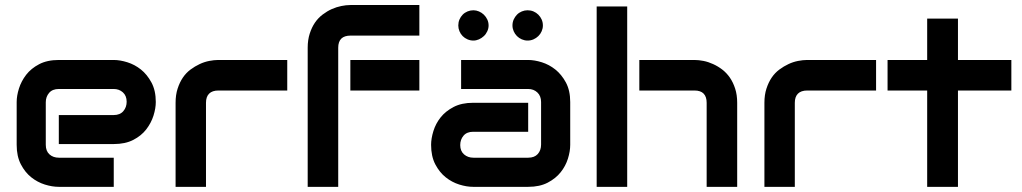

<svg xmlns="http://www.w3.org/2000/svg" viewBox="-20 -724 3961 744"><path d="M583.7 -328.7Q583.7 -304.5 574.8 -276Q565.8 -247.5 546.8 -222.8Q527.7 -198 496.5 -181.9Q465.3 -165.8 420.8 -165.8H207.9V-278.2H420.8Q445 -278.2 457.9 -293.3Q470.8 -308.4 470.8 -329.7Q470.8 -353 456.2 -366.1Q441.6 -379.2 420.8 -379.2H207.9Q183.2 -379.2 170.3 -364.1Q157.4 -349 157.4 -327.7V-162.9Q157.4 -138.6 171.8 -125.7Q186.1 -112.9 208.4 -112.9H420.8V0H207.9Q182.2 0 153.7 -8.9Q125.2 -17.8 101.2 -36.9Q77.2 -55.9 60.9 -87.1Q44.6 -118.3 44.6 -162.9V-328.7Q44.6 -353 53.5 -381.2Q62.4 -409.4 81.4 -434.2Q100.5 -458.9 131.7 -475.2Q162.9 -491.6 207.9 -491.6H420.8Q445 -491.6 473.5 -482.7Q502 -473.8 526 -454.7Q550 -435.6 566.8 -404.5Q583.7 -373.3 583.7 -328.7Z M1093.1 -373.3H826.7Q802.5 -373.3 790.3 -361.1Q778.2 -349 778.2 -325.7V0H660.4V-325.7Q660.4 -356.4 668.3 -380.7Q676.2 -405 688.6 -423.3Q701 -441.6 718.3 -454.5Q735.6 -467.3 753.7 -475.7Q771.8 -484.2 790.8 -487.9Q809.9 -491.6 825.7 -491.6H1093.1Z M1605 -373.3H1337.6V-491.6H1605ZM1605 -586.1H1339.1Q1314.4 -586.1 1302.5 -574.3Q1290.6 -562.4 1290.6 -539.1V0H1172.3V-539.1Q1172.3 -569.3 1180.2 -593.8Q1188.1 -618.3 1200.5 -636.4Q1212.9 -654.5 1230.2 -667.6Q1247.5 -680.7 1265.8 -688.9Q1284.2 -697 1302.7 -700.7Q1321.3 -704.5 1337.6 -704.5H1605Z M2189.6 -162.9Q2189.6 -137.6 2180.7 -109.2Q2171.8 -80.7 2152.7 -56.7Q2133.7 -32.7 2102.5 -16.3Q2071.3 0 2026.7 0H1813.4Q1788.1 0 1759.7 -8.9Q1731.2 -17.8 1707.2 -36.9Q1683.2 -55.9 1666.8 -87.1Q1650.5 -118.3 1650.5 -162.9Q1650.5 -187.1 1659.4 -216.1Q1668.3 -245 1687.4 -269.1Q1706.4 -293.1 1737.6 -309.4Q1768.8 -325.7 1813.4 -325.7H2026.7V-213.4H1813.4Q1789.1 -213.4 1776.2 -198.3Q1763.4 -183.2 1763.4 -161.9Q1763.4 -138.6 1778.2 -125.7Q1793.1 -112.9 1814.4 -112.9H2026.7Q2051 -112.9 2063.9 -127.2Q2076.7 -141.6 2076.7 -163.9V-328.7Q2076.7 -352 2062.4 -365.6Q2048 -379.2 2026.7 -379.2H1766.8V-491.6H2026.7Q2051 -491.6 2079.5 -482.7Q2107.9 -473.8 2131.9 -454.7Q2155.9 -435.6 2172.8 -404.5Q2189.6 -373.3 2189.6 -328.7ZM1873.3 -625.2Q1873.3 -613.9 1868.3 -603Q1863.4 -592.1 1855 -584.2Q1846.5 -576.2 1835.9 -571.5Q1825.2 -566.8 1814.4 -566.8Q1802.5 -566.8 1791.6 -571.5Q1780.7 -576.2 1772.8 -584.2Q1764.9 -592.1 1760.4 -603Q1755.9 -613.9 1755.9 -625.2Q1755.9 -637.6 1760.4 -648.3Q1764.9 -658.9 1772.8 -667.1Q1780.7 -675.2 1791.6 -679.7Q1802.5 -684.2 1814.4 -684.2Q1825.2 -684.2 1835.9 -679.7Q1846.5 -675.2 1855 -667.1Q1863.4 -658.9 1868.3 -648.3Q1873.3 -637.6 1873.3 -625.2ZM2083.7 -625.2Q2083.7 -613.9 2079 -603Q2074.3 -592.1 2066.1 -584.2Q2057.9 -576.2 2047.3 -571.5Q2036.6 -566.8 2024.3 -566.8Q2012.9 -566.8 2002 -571.5Q1991.1 -576.2 1983.2 -584.2Q1975.2 -592.1 1970.5 -603Q1965.8 -613.9 1965.8 -625.2Q1965.8 -637.6 1970.5 -648.3Q1975.2 -658.9 1983.2 -667.1Q1991.1 -675.2 2002 -679.7Q2012.9 -684.2 2024.3 -684.2Q2036.6 -684.2 2047.3 -679.7Q2057.9 -675.2 2066.1 -667.1Q2074.3 -658.9 2079 -648.3Q2083.7 -637.6 2083.7 -625.2Z M2836.6 0H2718.3V-325.7Q2718.3 -349 2706.7 -361.1Q2695 -373.3 2670.8 -373.3H2457.4V-491.6H2670.8Q2687.6 -491.6 2706.2 -487.9Q2724.8 -484.2 2743.3 -475.7Q2761.9 -467.3 2778.7 -454.5Q2795.5 -441.6 2808.2 -423.3Q2820.8 -405 2828.7 -380.7Q2836.6 -356.4 2836.6 -325.7ZM2410.4 0H2292.1V-699H2410.4Z M3374.8 -373.3H3108.4Q3084.2 -373.3 3072 -361.1Q3059.9 -349 3059.9 -325.7V0H2942.1V-325.7Q2942.1 -356.4 2950 -380.7Q2957.9 -405 2970.3 -423.3Q2982.7 -441.6 3000 -454.5Q3017.3 -467.3 3035.4 -475.7Q3053.5 -484.2 3072.5 -487.9Q3091.6 -491.6 3107.4 -491.6H3374.8Z M3899 -373.3H3692.1V0H3572.8V-373.3H3419.3V-491.6H3572.8V-652H3692.1V-491.6H3899Z"/></svg>

Font: AKL FREE 001
Style: Regular
Weight: 400
Designer: AKL
Foundry: AKL
Version: Version 1.00;August 10, 2024;FontCreator 13.0.0.2630 64-bit